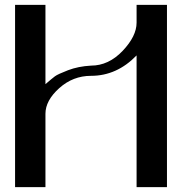

<svg xmlns="http://www.w3.org/2000/svg" viewBox="-20 -770 790 790"><path d="M354.5 -458Q280.3 -458 223.6 -407.2Q167 -356.4 167 -301.8V0H42V-750H167V-423.8Q194.3 -447.3 206.1 -456.1Q217.8 -464.8 259.8 -481Q301.8 -497.1 354.5 -500Q426.8 -500 484.4 -560.5Q542 -621.1 542 -676.8V-750H667V0H542V-542Q460.9 -458 354.5 -458Z"/></svg>

Font: okolaks
Style: Bold
Weight: 600
Width: 8
Version: Version 000.6.0